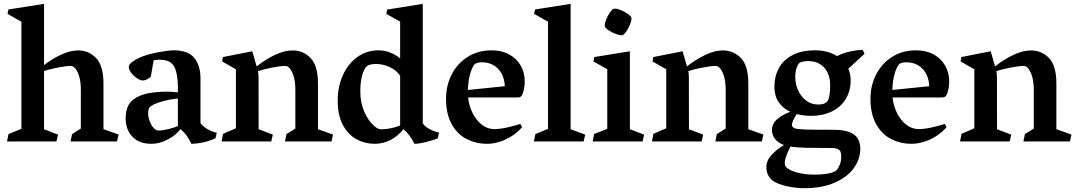

<svg xmlns="http://www.w3.org/2000/svg" viewBox="-20 -739 5623 1003"><path d="M599.6 -36.1 591.3 0H348.6L356.4 -38.6L402.3 -67.4V-269Q402.3 -315.9 391.8 -345.9Q381.3 -376 366.7 -388.2Q358.4 -394.5 348.1 -394.5Q326.2 -394.5 282 -386Q237.8 -377.4 210 -368.2V-64L283.2 -35.6L274.9 0H16.6L24.4 -38.6L91.8 -65.9V-625.5L19.5 -666.5L23.9 -689.5L210 -718.8V-399.4Q255.9 -434.1 302.2 -454.8Q348.6 -475.6 387.2 -475.6Q443.4 -475.6 481.9 -435.8Q520.5 -396 520.5 -302.2V-64Z M710 -238.3Q735.8 -249.5 772.9 -254.9Q810.1 -260.3 845.7 -260.3Q878.9 -260.3 909.2 -256.3V-282.7Q909.2 -327.1 900.6 -363.5Q892.1 -399.9 866.7 -415.5Q857.4 -421.4 842.5 -424.3Q827.6 -427.2 811.5 -427.2Q797.4 -427.2 782.7 -423.8L767.6 -337.9Q758.3 -329.6 746.6 -324Q734.9 -318.4 726.6 -318.4Q714.4 -318.4 696.5 -329.8Q678.7 -341.3 665.8 -357.9Q652.8 -374.5 652.8 -389.2Q652.8 -401.9 669.4 -414.6Q686 -427.2 708.5 -437.5Q748.5 -455.1 804 -465.6Q859.4 -476.1 888.7 -476.1Q961.9 -476.1 994.6 -436.8Q1027.3 -397.5 1027.3 -329.1V-95.7Q1055.7 -59.6 1112.3 -45.4L1106 -17.1Q1046.4 10.7 980 12.2Q968.3 -11.7 955.1 -30.3Q941.9 -48.8 922.4 -64.5Q908.7 -45.4 884.8 -27.8Q860.8 -10.3 831.1 1Q801.3 12.2 770 12.2Q723.1 12.2 693.1 -7.3Q663.1 -26.9 649.7 -56.6Q636.2 -86.4 636.2 -117.7Q636.2 -165 653.3 -193.4Q670.4 -221.7 710 -238.3ZM808.1 -57.1Q828.6 -57.1 859.4 -64.5Q890.1 -71.8 909.2 -80.6V-224.6Q866.7 -219.7 835 -211.4Q803.2 -203.1 785.2 -194.1Q767.1 -185.1 761.7 -178.7Q753.9 -168.5 753.9 -147Q753.9 -123.5 765.6 -97.2Q777.3 -70.8 793 -62Q798.3 -57.1 808.1 -57.1Z M1140.6 -418 1144.5 -440.9 1297.9 -471.2 1320.8 -392.1Q1368.7 -430.2 1418 -452.9Q1467.3 -475.6 1507.8 -475.6Q1564 -475.6 1602.5 -435.8Q1641.1 -396 1641.1 -302.2V-64L1719.7 -36.1L1711.9 0H1468.8L1476.6 -38.6L1522.9 -67.4V-269Q1522.9 -315.9 1512.5 -345.9Q1502 -376 1487.3 -388.2Q1479 -394.5 1468.8 -394.5Q1445.8 -394.5 1400.4 -385.7Q1355 -377 1327.6 -367.2Q1328.1 -364.7 1329.3 -356.2Q1330.6 -347.7 1330.6 -340.8L1331.1 -64L1405.3 -35.6L1397 0H1137.7L1145.5 -40L1212.4 -68.8V-377Z M2273.4 -46.4 2267.1 -16.6Q2251 -8.8 2210.2 1.7Q2169.4 12.2 2145 12.2Q2120.6 -37.1 2087.4 -64Q2061 -29.8 2021.7 -8.8Q1982.4 12.2 1937.5 12.2Q1886.7 12.2 1843 -11.2Q1799.3 -34.7 1771.7 -85.2Q1744.1 -135.7 1744.1 -213.4Q1744.1 -286.1 1771.2 -346.2Q1798.3 -406.2 1846.9 -441.2Q1895.5 -476.1 1957.5 -476.1Q1987.3 -476.1 2016.1 -465.3Q2044.9 -454.6 2070.3 -434.1V-626L1998 -666.5L2002.4 -689L2188.5 -718.8V-95.2Q2199.2 -77.1 2225.8 -63.7Q2252.4 -50.3 2273.4 -46.4ZM1971.2 -63.5Q1994.6 -63.5 2022.2 -69.1Q2049.8 -74.7 2070.3 -83.5V-343.3Q2050.8 -372.1 2015.9 -388.4Q1981 -404.8 1943.8 -404.8Q1923.3 -404.8 1908.9 -400.1Q1894.5 -395.5 1886.7 -381.3Q1862.3 -340.3 1862.3 -261.2Q1862.3 -202.1 1883.1 -155Q1903.8 -107.9 1933.6 -82Q1953.1 -63.5 1971.2 -63.5Z M2684.1 -230H2425.3Q2429.7 -187 2448.5 -148.9Q2467.3 -110.8 2497.1 -87.6Q2526.9 -64.5 2562.5 -64.5Q2592.8 -64.5 2636.5 -74.7Q2680.2 -85 2697.8 -91.8L2707.5 -75.2Q2689.5 -52.7 2660.4 -32.7Q2631.3 -12.7 2595.7 -0.2Q2560.1 12.2 2524.4 12.2Q2466.8 12.2 2418.2 -12.5Q2369.6 -37.1 2339.8 -90.1Q2310.1 -143.1 2310.1 -223.1Q2310.1 -292 2339.6 -349.9Q2369.1 -407.7 2423.3 -441.9Q2477.5 -476.1 2547.9 -476.1Q2601.1 -476.1 2640.1 -454.6Q2679.2 -433.1 2700.2 -396.2Q2721.2 -359.4 2721.2 -314Q2721.2 -277.3 2709.5 -247.1Q2706.1 -238.3 2700.4 -234.1Q2694.8 -230 2684.1 -230ZM2617.2 -288.6Q2615.2 -328.6 2599.1 -356.7Q2583 -384.8 2556.6 -399.2Q2530.3 -413.6 2499 -413.6Q2468.8 -413.6 2458.5 -402.3Q2445.8 -386.7 2435.8 -352.3Q2425.8 -317.9 2424.3 -269Z M2770.5 -666.5 2774.9 -689.5 2960.9 -718.8V-64L3037.1 -35.6L3028.8 0H2769L2776.9 -38.6L2842.8 -65.9V-625.5Z M3226.1 -554.7Q3214.4 -554.7 3195.1 -562.3Q3175.8 -569.8 3159.7 -580.6Q3143.6 -591.3 3140.1 -600.1Q3139.2 -604 3139.2 -606.9Q3139.2 -619.1 3147.2 -638.7Q3155.3 -658.2 3166.3 -674.1Q3177.2 -689.9 3185.5 -692.9Q3189.5 -693.8 3192.9 -693.8Q3205.6 -693.8 3224.6 -685.8Q3243.7 -677.7 3259.3 -666.7Q3274.9 -655.8 3277.8 -647.9Q3278.8 -644 3278.8 -641.6Q3278.8 -629.4 3270.8 -609.9Q3262.7 -590.3 3251.5 -574.2Q3240.2 -558.1 3231.9 -555.2Q3230.5 -554.7 3226.1 -554.7ZM3152.3 -65.9V-377.4L3080.1 -418L3084.5 -440.9L3270.5 -471.2V-64L3344.7 -35.6L3336.9 0H3076.2L3083.5 -39.1Z M3388.7 -418 3392.6 -440.9 3545.9 -471.2 3568.8 -392.1Q3616.7 -430.2 3666 -452.9Q3715.3 -475.6 3755.9 -475.6Q3812 -475.6 3850.6 -435.8Q3889.2 -396 3889.2 -302.2V-64L3967.8 -36.1L3960 0H3716.8L3724.6 -38.6L3771 -67.4V-269Q3771 -315.9 3760.5 -345.9Q3750 -376 3735.4 -388.2Q3727.1 -394.5 3716.8 -394.5Q3693.8 -394.5 3648.4 -385.7Q3603 -377 3575.7 -367.2Q3576.2 -364.7 3577.4 -356.2Q3578.6 -347.7 3578.6 -340.8L3579.1 -64L3653.3 -35.6L3645 0H3385.7L3393.6 -40L3460.4 -68.8V-377Z M4474.1 38.1Q4474.1 92.3 4440.2 139.4Q4406.2 186.5 4340.1 215.3Q4273.9 244.1 4182.6 244.1Q4136.7 244.1 4089.6 233.6Q4042.5 223.1 4016.6 204.6Q3983.4 178.2 3983.4 134.8Q3983.4 100.6 4009 72Q4034.7 43.5 4075.2 18.6Q4045.9 8.3 4029.3 -12.5Q4012.7 -33.2 4012.7 -59.6Q4012.7 -93.8 4041.7 -117.9Q4070.8 -142.1 4108.9 -154.8Q4069.8 -172.9 4047.6 -205.6Q4025.4 -238.3 4025.4 -285.6Q4025.4 -339.4 4048.3 -382.3Q4071.3 -425.3 4119.4 -450.7Q4167.5 -476.1 4240.2 -476.1Q4271 -476.1 4300 -468.5Q4329.1 -460.9 4352.5 -446.3Q4384.3 -461.9 4420.9 -470Q4457.5 -478 4486.8 -478L4496.1 -458L4411.6 -379.9Q4423.8 -351.6 4423.8 -319.3Q4423.8 -264.2 4398.2 -221.9Q4372.6 -179.7 4325.4 -156.7Q4278.3 -133.8 4216.3 -133.8Q4178.7 -133.8 4141.6 -143.1Q4116.7 -102.5 4116.7 -86.9Q4116.7 -81.1 4120.8 -76.2Q4125 -71.3 4131.3 -68.8Q4145 -64 4183.6 -62.5Q4222.2 -61 4333 -61Q4407.2 -61 4440.7 -36.6Q4474.1 -12.2 4474.1 38.1ZM4134.3 -337.9Q4134.3 -300.8 4149.2 -267.3Q4164.1 -233.9 4191.4 -213.4Q4218.8 -192.9 4254.4 -192.9Q4285.6 -192.9 4299.8 -207Q4308.1 -215.3 4312.5 -238.8Q4316.9 -262.2 4316.9 -293Q4316.9 -329.1 4304 -357.7Q4291 -386.2 4265.1 -403.1Q4239.3 -419.9 4201.7 -419.9Q4185.5 -419.9 4170.9 -416.3Q4156.2 -412.6 4151.4 -405.3Q4143.6 -393.6 4138.9 -375.7Q4134.3 -357.9 4134.3 -337.9ZM4374.5 80.1Q4374.5 64.5 4371.3 55.2Q4368.2 45.9 4357.2 40Q4346.2 34.2 4323.7 34.2Q4239.3 34.2 4190.4 33Q4141.6 31.7 4108.9 26.9Q4097.7 48.3 4088.6 72.5Q4079.6 96.7 4079.6 113.3Q4079.6 124.5 4084 130.4Q4096.7 148.4 4139.4 160.9Q4182.1 173.3 4234.9 173.3Q4269 173.3 4300.8 168.5Q4332.5 163.6 4348.6 151.4Q4357.4 144 4366 124Q4374.5 104 4374.5 80.1Z M4901.4 -230H4642.6Q4647 -187 4665.8 -148.9Q4684.6 -110.8 4714.4 -87.6Q4744.1 -64.5 4779.8 -64.5Q4810.1 -64.5 4853.8 -74.7Q4897.5 -85 4915 -91.8L4924.8 -75.2Q4906.7 -52.7 4877.7 -32.7Q4848.6 -12.7 4813 -0.2Q4777.3 12.2 4741.7 12.2Q4684.1 12.2 4635.5 -12.5Q4586.9 -37.1 4557.1 -90.1Q4527.3 -143.1 4527.3 -223.1Q4527.3 -292 4556.9 -349.9Q4586.4 -407.7 4640.6 -441.9Q4694.8 -476.1 4765.1 -476.1Q4818.4 -476.1 4857.4 -454.6Q4896.5 -433.1 4917.5 -396.2Q4938.5 -359.4 4938.5 -314Q4938.5 -277.3 4926.8 -247.1Q4923.3 -238.3 4917.7 -234.1Q4912.1 -230 4901.4 -230ZM4834.5 -288.6Q4832.5 -328.6 4816.4 -356.7Q4800.3 -384.8 4773.9 -399.2Q4747.6 -413.6 4716.3 -413.6Q4686 -413.6 4675.8 -402.3Q4663.1 -386.7 4653.1 -352.3Q4643.1 -317.9 4641.6 -269Z M4998 -418 5002 -440.9 5155.3 -471.2 5178.2 -392.1Q5226.1 -430.2 5275.4 -452.9Q5324.7 -475.6 5365.2 -475.6Q5421.4 -475.6 5460 -435.8Q5498.5 -396 5498.5 -302.2V-64L5577.1 -36.1L5569.3 0H5326.2L5334 -38.6L5380.4 -67.4V-269Q5380.4 -315.9 5369.9 -345.9Q5359.4 -376 5344.7 -388.2Q5336.4 -394.5 5326.2 -394.5Q5303.2 -394.5 5257.8 -385.7Q5212.4 -377 5185.1 -367.2Q5185.5 -364.7 5186.8 -356.2Q5188 -347.7 5188 -340.8L5188.5 -64L5262.7 -35.6L5254.4 0H4995.1L5002.9 -40L5069.8 -68.8V-377Z"/></svg>

Font: Vesper Libre Medium
Style: Regular
Weight: 500
Designer: Robert Keller & Kimya Gandhi
Foundry: Mota Italic
Version: Version 1.058